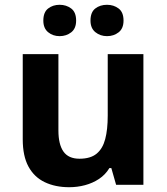

<svg xmlns="http://www.w3.org/2000/svg" viewBox="-20 -838 697 802"><path d="M579 -612V-66H465L445 -136H437Q420 -108 393.5 -90.5Q367 -73 335 -64.5Q303 -56 269 -56Q211 -56 167 -77Q123 -98 99 -142Q75 -186 75 -256V-612H224V-293Q224 -235 245 -205Q266 -175 312 -175Q358 -175 383.5 -196Q409 -217 419.5 -257Q430 -297 430 -355V-612ZM161 -752Q161 -787 181 -802.5Q201 -818 229 -818Q257 -818 277.5 -802.5Q298 -787 298 -752Q298 -719 277.5 -703Q257 -687 229 -687Q201 -687 181 -703.5Q161 -720 161 -752ZM358 -752Q358 -787 378 -802.5Q398 -818 427 -818Q455 -818 475.5 -802.5Q496 -787 496 -752Q496 -719 475.5 -703Q455 -687 427 -687Q399 -687 378.5 -703.5Q358 -720 358 -752Z"/></svg>

Font: Noto Sans Malayalam UI
Style: Regular
Weight: 400
Designer: Jelle Bosma - Monotype Design Team
Foundry: Monotype Imaging Inc.
Version: Version 2.104